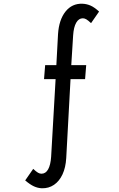

<svg xmlns="http://www.w3.org/2000/svg" viewBox="-20 -809 640 1029"><path d="M204 200Q241 201 269.5 181.5Q298 162 315 125.5Q332 89 335 38L358 -385H436L442 -460H362L372 -620Q375 -664 388.5 -687.5Q402 -711 424 -711Q433 -711 442.5 -705.5Q452 -700 468 -685L511 -747Q486 -770 465.5 -779Q445 -788 422 -789Q366 -791 331 -747Q296 -703 291 -626L282 -460H222L216 -385H278L254 32Q251 75 238 98.5Q225 122 202 122Q193 122 183.5 116.5Q174 111 158 96L115 158Q141 180 161.5 189.5Q182 199 204 200Z"/></svg>

Font: Glinicke Jost Regular
Style: Regular
Weight: 400
Version: Version 3.710